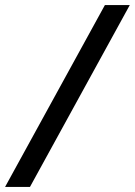

<svg xmlns="http://www.w3.org/2000/svg" viewBox="-67 -735 531 756"><path d="M-47 1 346 -715H444L51 1Z"/></svg>

Font: Noto Sans SemiCondensed Medium
Style: Italic
Weight: 500
Width: 4
Italic angle: -12°
Designer: Monotype Design Team
Foundry: Monotype Imaging Inc.
Version: Version 2.013; ttfautohint (v1.8.4.7-5d5b)